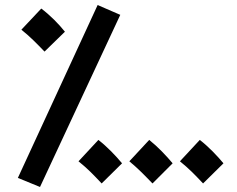

<svg xmlns="http://www.w3.org/2000/svg" viewBox="-20 -713 942 763"><path d="M139 30 458 -654 368 -693 51 -6ZM157 -508 238 -587C213 -618 180 -652 144 -679L65 -595C102 -565 122 -544 157 -508ZM384 16 465 -64C440 -94 407 -129 371 -157L292 -72C329 -42 349 -21 384 16ZM586 16 666 -64C641 -94 608 -129 573 -157L494 -72C530 -42 550 -21 586 16ZM787 16 868 -64C843 -94 810 -129 774 -157L695 -72C732 -42 752 -21 787 16Z"/></svg>

Font: Noto Sans Arabic SemCond SemBd
Style: Regular
Weight: 600
Width: 4
Designer: Monotype Design Team, Nadine Chahine, Nizar Qandah and Khaled Hosny
Foundry: Monotype Imaging Inc.
Version: Version 2.012